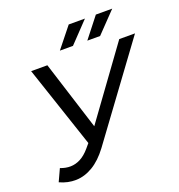

<svg xmlns="http://www.w3.org/2000/svg" viewBox="-156 -1017 1081 1157"><g transform="rotate(-20 385.0 -439.0)"><path d="M67 -92Q100 -79 132 -79.5Q164 -80 195 -96Q226 -112 256 -147L300 -199L313 -210L669 -700H770L343 -119Q296 -56 243.5 -24.5Q191 7 136.5 8.5Q82 10 31 -14ZM298 -121 104 -700H208L366 -201ZM485 -757 587 -887H692L567 -757ZM309 -757 413 -887H517L393 -757Z"/></g></svg>

Font: MOST Montserrat Medium
Style: Italic
Weight: 500
Italic angle: -11.3°
Designer: Julieta Ulanovsky
Foundry: Julieta Ulanovsky
Version: Version 8.000;March 11, 2024;FontCreator 15.0.0.2926 64-bit